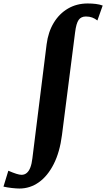

<svg xmlns="http://www.w3.org/2000/svg" viewBox="-151 -835 612 1106"><path d="M-39 251Q-56 251 -82.8 248Q-109.5 245 -131 240L-103 148.5Q-75 160.5 -56.8 166.2Q-38.5 172 -27 172Q-9.5 172 3.2 161.2Q16 150.5 24 129.2Q32 108 35.5 77.5L117.5 -579.5Q126.5 -650.5 158.5 -703.5Q190.5 -756.5 240.8 -785.8Q291 -815 354 -815Q379.5 -815 401.5 -812.2Q423.5 -809.5 440.5 -803L410 -717Q395.5 -728.5 379.8 -734.2Q364 -740 344 -740Q316 -740 302 -720.2Q288 -700.5 281.5 -648L206 -57.5Q193.5 41 158.5 110Q123.5 179 72.8 215Q22 251 -39 251Z"/></svg>

Font: Merriweather 20pt Black
Style: Italic
Weight: 900
Italic angle: -7.8°
Version: Version 2.101